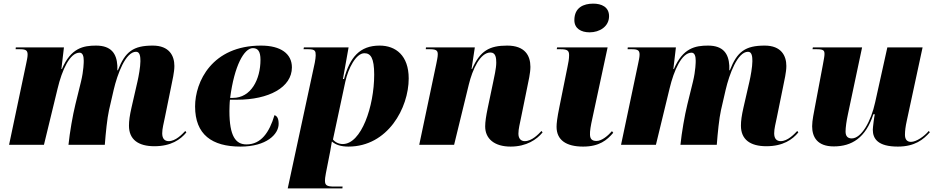

<svg xmlns="http://www.w3.org/2000/svg" viewBox="-20 -797 5151 1057"><path d="M830 8C922 8 974 -29 1006 -68L1000 -76C983 -58 947 -20 909 -20C888 -20 873 -32 873 -63C873 -89 881 -117 888 -152L922 -319C929 -355 940 -399 940 -434C940 -490 912 -546 821 -546C714 -546 669 -513 629 -410H626V-436C622 -501 593 -546 509 -546C439 -546 370 -533 321 -417H318L332 -536H67L66 -526H91C124 -526 132 -518 132 -496C132 -481 127 -462 124 -446L30 0H222L297 -309C321 -410 364 -507 418 -507C436 -507 441 -486 441 -463C441 -456 441 -410 426 -348L395 -222C380 -161 364 -68 357 0H557C562 -65 570 -145 580 -190L606 -303C626 -388 671 -512 729 -512C751 -512 753 -484 753 -460C753 -429 743 -375 737 -349L704 -205C694 -161 690 -132 690 -105C690 -29 741 8 830 8Z M1304 10C1447 10 1514 -58 1514 -115C1514 -147 1504 -159 1491 -163C1463 -68 1417 -2 1337 -2C1278 -2 1243 -46 1243 -186C1243 -195 1244 -236 1246 -248H1285C1460 -248 1587 -316 1587 -426C1587 -501 1526 -546 1417 -546C1147 -546 1054 -347 1054 -211C1054 -56 1147 10 1304 10ZM1262 -258H1247C1270 -436 1324 -532 1372 -532C1400 -532 1414 -514 1414 -468C1414 -360 1362 -258 1262 -258Z M1713 -452 1564 240H1865L1866 230H1819C1781 230 1769 224 1769 198C1769 188 1770 179 1774 157L1798 35C1802 13 1805 -3 1807 -18C1828 0 1856 10 1898 10C2115 10 2230 -203 2230 -365C2230 -491 2159 -546 2070 -546C1960 -546 1906 -481 1874 -362H1868L1899 -536H1653L1651 -526H1678C1716 -526 1718 -515 1718 -492C1718 -483 1716 -468 1713 -452ZM1867 -4C1845 -4 1825 -14 1813 -29L1881 -347C1897 -421 1940 -504 1986 -504C2020 -504 2040 -479 2040 -386C2040 -211 1969 -4 1867 -4Z M2791 10C2879 10 2935 -29 2967 -68L2961 -76C2944 -58 2908 -20 2869 -20C2848 -20 2834 -34 2834 -61C2834 -88 2842 -116 2849 -152L2882 -314C2889 -349 2900 -394 2900 -429C2900 -491 2870 -546 2772 -546C2675 -546 2623 -518 2579 -417H2576L2594 -536H2325L2324 -526H2349C2387 -526 2390 -514 2390 -497C2390 -483 2385 -462 2382 -446L2288 0H2480L2561 -332C2581 -414 2623 -508 2680 -508C2710 -508 2712 -476 2712 -452C2712 -420 2700 -370 2695 -345L2665 -202C2656 -159 2651 -126 2651 -101C2651 -33 2702 10 2791 10Z M3226 -619C3281 -619 3333 -651 3333 -708C3333 -759 3291 -777 3246 -777C3193 -777 3142 -756 3142 -686C3142 -640 3179 -619 3226 -619ZM3190 10C3280 10 3322 -26 3356 -66L3349 -75C3328 -51 3294 -21 3264 -21C3239 -21 3229 -32 3228 -55C3227 -75 3232 -105 3241 -145L3325 -536H3047L3045 -526H3067C3105 -526 3113 -517 3113 -493C3113 -473 3109 -451 3104 -428L3060 -210C3047 -147 3044 -117 3044 -99C3044 -26 3097 10 3190 10Z M4199 8C4291 8 4343 -29 4375 -68L4369 -76C4352 -58 4316 -20 4278 -20C4257 -20 4242 -32 4242 -63C4242 -89 4250 -117 4257 -152L4291 -319C4298 -355 4309 -399 4309 -434C4309 -490 4281 -546 4190 -546C4083 -546 4038 -513 3998 -410H3995V-436C3991 -501 3962 -546 3878 -546C3808 -546 3739 -533 3690 -417H3687L3701 -536H3436L3435 -526H3460C3493 -526 3501 -518 3501 -496C3501 -481 3496 -462 3493 -446L3399 0H3591L3666 -309C3690 -410 3733 -507 3787 -507C3805 -507 3810 -486 3810 -463C3810 -456 3810 -410 3795 -348L3764 -222C3749 -161 3733 -68 3726 0H3926C3931 -65 3939 -145 3949 -190L3975 -303C3995 -388 4040 -512 4098 -512C4120 -512 4122 -484 4122 -460C4122 -429 4112 -375 4106 -349L4073 -205C4063 -161 4059 -132 4059 -105C4059 -29 4110 8 4199 8Z M4923 10C5016 10 5064 -29 5099 -69L5093 -76C5069 -47 5025 -16 4995 -16C4973 -16 4962 -30 4962 -55C4962 -76 4965 -101 4972 -132L5059 -536H4865L4798 -234C4775 -128 4722 -35 4669 -35C4647 -35 4635 -47 4635 -73C4635 -95 4640 -131 4648 -168L4726 -536H4455L4453 -526H4478C4516 -526 4519 -517 4519 -499C4519 -488 4516 -473 4510 -440L4467 -212C4461 -178 4451 -135 4451 -102C4451 -43 4479 9 4570 9C4669 9 4746 -38 4788 -168H4796C4793 -158 4785 -95 4785 -83C4785 -33 4813 10 4923 10Z"/></svg>

Font: Noto Serif Display Black
Style: Italic
Weight: 900
Italic angle: -12°
Designer: Monotype Design Team
Foundry: Monotype Imaging Inc.
Version: Version 2.009